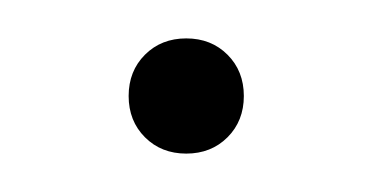

<svg xmlns="http://www.w3.org/2000/svg" viewBox="-20 -74 195 100"><path d="M77 -54Q90 -54 98.5 -45.5Q107 -37 107 -24Q107 -11 98.5 -2.5Q90 6 77 6Q64 6 55.5 -2.5Q47 -11 47 -24Q47 -37 55.5 -45.5Q64 -54 77 -54Z"/></svg>

Font: Prodigy Sans ExtraLight
Style: Regular
Weight: 200
Designer: Wei Huang
Foundry: Wei Huang
Version: Version 1.003; ttfautohint (v1.8.3)